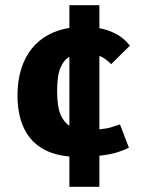

<svg xmlns="http://www.w3.org/2000/svg" viewBox="-20 -674 546 736"><path d="M246 42V-74Q193 -79 155.5 -97.5Q118 -116 94 -146.5Q70 -177 58.5 -218Q47 -259 47 -308Q47 -365 61.5 -410.5Q76 -456 102.5 -488.5Q129 -521 165.5 -540.5Q202 -560 246 -567V-654H361V-566Q394 -560 424 -544.5Q454 -529 478 -499L406 -428Q384 -451 361 -460V-178Q389 -181 407.5 -186.5Q426 -192 440 -197L474 -108Q460 -100 432.5 -91Q405 -82 361 -77V42ZM246 -192V-456Q225 -445 212 -415Q199 -385 199 -325Q199 -267 211.5 -236.5Q224 -206 246 -192Z"/></svg>

Font: Amaranth
Style: Bold
Weight: 700
Designer: Gesine Todt
Foundry: Gesine Todt
Version: Version 1.001